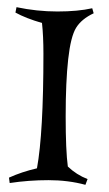

<svg xmlns="http://www.w3.org/2000/svg" viewBox="-20 -502 304 535"><path d="M218 13Q170 0 115 0Q60 0 7 8L5 -7Q40 -23 83 -33Q101 -131 101 -352Q101 -402 97 -438Q52 -451 23 -467L26 -482Q83 -470 140 -470Q197 -470 237 -479L241 -465Q207 -449 192 -424.5Q177 -400 170 -337Q163 -274 163 -178Q163 -82 169 -38Q193 -15 224 -3Z"/></svg>

Font: Almendra
Style: Italic
Weight: 400
Italic angle: -12°
Designer: Ana Sanfelippo
Foundry: Ana Sanfelippo
Version: Version 1.004